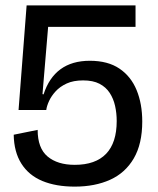

<svg xmlns="http://www.w3.org/2000/svg" viewBox="-20 -680 586 714"><path d="M258 14Q188 14 137.5 -7Q87 -28 59.5 -71.5Q32 -115 31 -179L120 -197Q120 -129 157 -98Q194 -67 258 -67Q335 -67 374.5 -108Q414 -149 414 -230Q414 -259 408 -286Q402 -313 388 -334.5Q374 -356 350 -368.5Q326 -381 289 -381Q253 -381 228 -369.5Q203 -358 187 -340.5Q171 -323 162.5 -304.5Q154 -286 152 -271H49L79 -660H484V-580H159L138 -330L142 -329Q162 -391 205 -422.5Q248 -454 314 -454Q381 -454 424 -425Q467 -396 488 -345Q509 -294 509 -228Q509 -145 477.5 -91Q446 -37 389.5 -11.5Q333 14 258 14Z"/></svg>

Font: Bricolage Grotesque 96pt ExtraBold 96pt
Style: Regular
Weight: 400
Version: Version 1.001;gftools[0.9.33.dev8+g029e19f]